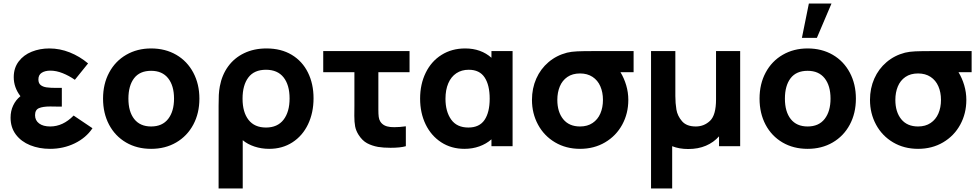

<svg xmlns="http://www.w3.org/2000/svg" viewBox="-20 -830 5566 1090"><path d="M505 -102Q468.5 -47.5 404.2 -16.2Q340 15 264 15Q202.5 15 151.5 -5.5Q100.5 -26 70.2 -66Q40 -106 40 -162Q40 -200 54.8 -231.2Q69.5 -262.5 96 -284Q58 -333.5 58 -392Q58 -444 86 -481Q114 -518 160.2 -536.5Q206.5 -555 260 -555Q319.5 -555 376 -532.5Q432.5 -510 480 -470L405 -377Q372 -400 335.8 -414.5Q299.5 -429 266 -429Q236 -429 217 -417Q198 -405 198 -379Q198 -357.5 210.8 -347.2Q223.5 -337 244.5 -334Q265.5 -331 299 -331H331V-225H299L265 -225.5Q223.5 -225.5 201.2 -216Q179 -206.5 179 -176Q179 -146.5 202 -129.2Q225 -112 265 -112Q337.5 -112 398 -174Z M565 -270Q565 -353.5 599.8 -418.2Q634.5 -483 696.8 -519Q759 -555 838 -555Q918.5 -555 980.8 -518.8Q1043 -482.5 1077.5 -417.5Q1112 -352.5 1112 -270Q1112 -187 1077.2 -122.2Q1042.5 -57.5 980.2 -21.2Q918 15 838 15Q757.5 15 695.5 -21.2Q633.5 -57.5 599.2 -122.2Q565 -187 565 -270ZM968 -270Q968 -343.5 934.5 -385.8Q901 -428 838 -428Q773.5 -428 741.2 -385.8Q709 -343.5 709 -270Q709 -196 742.2 -154Q775.5 -112 838 -112Q901.5 -112 934.8 -155Q968 -198 968 -270Z M1221 -230Q1221 -266.5 1222.2 -291Q1223.5 -315.5 1228 -340Q1240 -404.5 1275.2 -453Q1310.5 -501.5 1366.2 -528.2Q1422 -555 1493 -555Q1576 -555 1636.2 -518.8Q1696.5 -482.5 1728.2 -418.2Q1760 -354 1760 -272Q1760 -190 1728.8 -124.5Q1697.5 -59 1640.2 -22Q1583 15 1508 15Q1464 15 1424.8 2Q1385.5 -11 1358 -34V240H1221ZM1624 -271Q1624 -347.5 1589.8 -390.8Q1555.5 -434 1490 -434Q1423 -434 1390 -390.2Q1357 -346.5 1357 -270Q1357 -193 1391 -149.5Q1425 -106 1490 -106Q1555.5 -106 1589.8 -150.5Q1624 -195 1624 -271Z M2016 -64Q2001 -87.5 1996.2 -112Q1991.5 -136.5 1991.5 -172.5L1992 -229V-420H1815V-540H2305V-420H2128V-237V-208Q2128 -182 2130 -166.5Q2132 -151 2139 -140Q2156 -113 2196 -109Q2210 -108 2218 -108Q2249 -108 2284 -113V0Q2253 9 2197 9Q2157 9 2126 4Q2091 -2.5 2064 -17Q2037 -31.5 2016 -64Z M2770 -540H2890V0H2770V-39Q2740.5 -13 2701.2 1Q2662 15 2617 15Q2542 15 2484.8 -22.2Q2427.5 -59.5 2396.2 -124.2Q2365 -189 2365 -270Q2365 -352 2396.8 -417Q2428.5 -482 2486.8 -518.5Q2545 -555 2621 -555Q2666 -555 2703.5 -541.5Q2741 -528 2770 -502ZM2760 -270Q2760 -347 2731.2 -390.5Q2702.5 -434 2641 -434Q2600.5 -434 2570.8 -414.2Q2541 -394.5 2525 -357.2Q2509 -320 2509 -269Q2509 -197 2541.2 -151.5Q2573.5 -106 2639 -106Q2701.5 -106 2730.8 -149.2Q2760 -192.5 2760 -270Z M3577 -540V-420H3502.5Q3523 -386.5 3535 -346Q3547 -305.5 3547 -263Q3547 -185.5 3512.2 -122Q3477.5 -58.5 3415 -21.8Q3352.5 15 3273 15Q3193.5 15 3131.2 -21.8Q3069 -58.5 3034.5 -122.2Q3000 -186 3000 -263Q3000 -328.5 3024.5 -383.8Q3049 -439 3094 -477.2Q3139 -515.5 3199 -531Q3224 -537 3256.8 -538.5Q3289.5 -540 3353 -540ZM3403 -263Q3403 -306 3388.2 -340Q3373.5 -374 3344 -393.5Q3314.5 -413 3273 -413Q3230 -413 3201 -393Q3172 -373 3158 -339Q3144 -305 3144 -263Q3144 -194.5 3177.5 -153.2Q3211 -112 3273 -112Q3315 -112 3344.2 -131.8Q3373.5 -151.5 3388.2 -185.5Q3403 -219.5 3403 -263Z M3676 240V-540H3814V-285Q3814 -244 3820 -208Q3826 -172 3851.8 -142Q3877.5 -112 3930 -112Q3977 -112 4011 -144.2Q4045 -176.5 4045 -266V-540H4182V0H4062V-56Q4031.5 -21.5 3987.5 -2.8Q3943.5 16 3887 16Q3836 16 3796 0V240Z M4700.5 -810H4572L4532.5 -615H4617.5ZM4292 -270Q4292 -353.5 4326.8 -418.2Q4361.5 -483 4423.8 -519Q4486 -555 4565 -555Q4645.5 -555 4707.8 -518.8Q4770 -482.5 4804.5 -417.5Q4839 -352.5 4839 -270Q4839 -187 4804.2 -122.2Q4769.5 -57.5 4707.2 -21.2Q4645 15 4565 15Q4484.5 15 4422.5 -21.2Q4360.5 -57.5 4326.2 -122.2Q4292 -187 4292 -270ZM4695 -270Q4695 -343.5 4661.5 -385.8Q4628 -428 4565 -428Q4500.5 -428 4468.2 -385.8Q4436 -343.5 4436 -270Q4436 -196 4469.2 -154Q4502.5 -112 4565 -112Q4628.5 -112 4661.8 -155Q4695 -198 4695 -270Z M5496 -540V-420H5421.5Q5442 -386.5 5454 -346Q5466 -305.5 5466 -263Q5466 -185.5 5431.2 -122Q5396.5 -58.5 5334 -21.8Q5271.5 15 5192 15Q5112.5 15 5050.2 -21.8Q4988 -58.5 4953.5 -122.2Q4919 -186 4919 -263Q4919 -328.5 4943.5 -383.8Q4968 -439 5013 -477.2Q5058 -515.5 5118 -531Q5143 -537 5175.8 -538.5Q5208.5 -540 5272 -540ZM5322 -263Q5322 -306 5307.2 -340Q5292.5 -374 5263 -393.5Q5233.5 -413 5192 -413Q5149 -413 5120 -393Q5091 -373 5077 -339Q5063 -305 5063 -263Q5063 -194.5 5096.5 -153.2Q5130 -112 5192 -112Q5234 -112 5263.2 -131.8Q5292.5 -151.5 5307.2 -185.5Q5322 -219.5 5322 -263Z"/></svg>

Font: Hauora ExtraBold
Style: Regular
Weight: 800
Designer: Wayne Shih
Foundry: WCYS
Version: Version 1.001